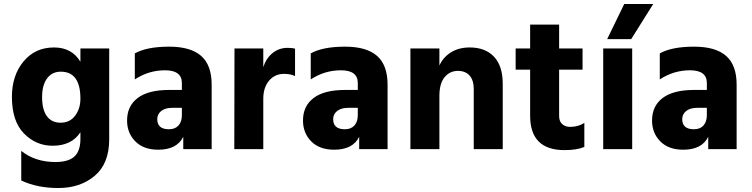

<svg xmlns="http://www.w3.org/2000/svg" viewBox="-20 -751 3785 967"><path d="M285 -133Q332 -133 358.5 -168.5Q385 -204 385 -254Q385 -390 286 -390Q242 -390 217 -356Q192 -322 192 -262Q192 -199 216 -166Q240 -133 285 -133ZM385 -507H530V-49Q530 73 457 134.5Q384 196 274 196Q167 196 87 158V9Q157 65 259 65Q325 65 355 37Q385 9 385 -51V-85Q341 -17 245 -17Q161 -17 100.5 -79Q40 -141 40 -263Q40 -371 98.5 -441.5Q157 -512 252 -512Q342 -512 385 -440Z M896 -208H849Q812 -208 792 -192Q772 -176 772 -151Q772 -100 831 -100Q862 -100 879 -119Q896 -138 896 -171ZM659 -351V-482Q719 -516 832 -516Q940 -516 993 -469.5Q1046 -423 1046 -325V0H903V-62Q871 3 777 3Q703 3 661.5 -39Q620 -81 620 -144Q620 -217 673.5 -257.5Q727 -298 832 -298H896V-333Q896 -397 811 -397Q729 -397 659 -351Z M1306 -507V-413Q1320 -457 1352.5 -483.5Q1385 -510 1428 -510Q1452 -510 1466 -506V-368Q1442 -379 1411 -379Q1364 -379 1335 -344.5Q1306 -310 1306 -253V0H1160L1161 -507Z M1782 -208H1735Q1698 -208 1678 -192Q1658 -176 1658 -151Q1658 -100 1717 -100Q1748 -100 1765 -119Q1782 -138 1782 -171ZM1545 -351V-482Q1605 -516 1718 -516Q1826 -516 1879 -469.5Q1932 -423 1932 -325V0H1789V-62Q1757 3 1663 3Q1589 3 1547.5 -39Q1506 -81 1506 -144Q1506 -217 1559.5 -257.5Q1613 -298 1718 -298H1782V-333Q1782 -397 1697 -397Q1615 -397 1545 -351Z M2193 -507V-421Q2212 -463 2251.5 -487.5Q2291 -512 2346 -512Q2424 -512 2468 -465.5Q2512 -419 2512 -329V0H2366V-302Q2366 -347 2345 -370.5Q2324 -394 2286 -394Q2246 -394 2219.5 -362.5Q2193 -331 2193 -268V0H2047V-507Z M2796 -400V-167Q2796 -140 2811.5 -126Q2827 -112 2852 -112Q2892 -112 2923 -132V-11Q2886 5 2823 5Q2650 5 2650 -168V-400H2577V-507H2650V-627H2796V-507H2914V-400Z M3018 0V-507H3164V0ZM3038 -554 3124 -731H3270L3159 -554Z M3540 -208H3493Q3456 -208 3436 -192Q3416 -176 3416 -151Q3416 -100 3475 -100Q3506 -100 3523 -119Q3540 -138 3540 -171ZM3303 -351V-482Q3363 -516 3476 -516Q3584 -516 3637 -469.5Q3690 -423 3690 -325V0H3547V-62Q3515 3 3421 3Q3347 3 3305.5 -39Q3264 -81 3264 -144Q3264 -217 3317.5 -257.5Q3371 -298 3476 -298H3540V-333Q3540 -397 3455 -397Q3373 -397 3303 -351Z"/></svg>

Font: Hind Bold
Style: Regular
Weight: 700
Designer: Manushi Parikh, Satya Rajpurohit
Foundry: Indian Type Foundry
Version: Version 1.201;PS 1.0;hotconv 1.0.78;makeotf.lib2.5.61930; tt